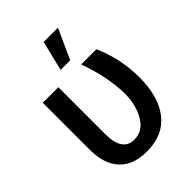

<svg xmlns="http://www.w3.org/2000/svg" viewBox="-232 -893 1040 1040"><g transform="rotate(-45 288.0 -372.5)"><path d="M58.6 -190.4V-550.8H177.7V-192.4Q177.7 -58.6 267.6 -58.6Q335 -58.6 371.6 -122.6Q408.2 -186.5 408.2 -270.5Q407.2 -398.4 352.5 -550.8H468.8Q526.4 -421.9 526.4 -276.4Q526.4 -130.9 461.4 -47.9Q396.5 35.2 271.5 35.2Q167 35.2 112.8 -23.4Q58.6 -82 58.6 -190.4ZM252.9 -608.4 294.9 -780.3H404.3L326.2 -608.4Z"/></g></svg>

Font: GenEi M Gothic v2 Medium
Style: Regular
Weight: 500
Version: Version 2.0